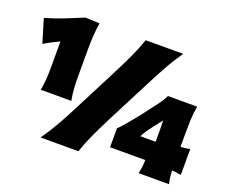

<svg xmlns="http://www.w3.org/2000/svg" viewBox="-132 -1049 1491 1259"><g transform="rotate(20 613.5 -419.5)"><path d="M150.4 -294.4Q157.7 -336.4 160.4 -375.2Q163.1 -414.1 163.1 -463.9V-636.2Q137.7 -624.5 111.1 -610.8Q84.5 -597.2 57.1 -580.1L7.8 -743.7Q76.2 -763.7 138.7 -788.3Q201.2 -813 263.7 -839.4L363.3 -835.4Q355.5 -785.2 352.8 -737.8Q350.1 -690.4 350.1 -642.6V-463.9Q350.1 -414.1 352.8 -375.2Q355.5 -336.4 363.3 -294.4ZM256.3 0Q301.3 -64.5 336.7 -127.2Q372.1 -189.9 412.6 -269.5L561 -558.6Q603 -640.6 633.1 -704.8Q663.1 -769 685.5 -835H947.3Q901.4 -769 866 -704.8Q830.6 -640.6 788.6 -558.6L640.1 -269.5Q599.6 -189.9 570.6 -127.2Q541.5 -64.5 520 0ZM1140.1 -91.8Q1141.1 -67.9 1143.8 -46.1Q1146.5 -24.4 1151.9 0H939.9Q945.8 -25.9 948.5 -48.3Q951.2 -70.8 951.7 -95.7H706.1V-228Q720.7 -241.2 740.5 -263.9Q760.3 -286.6 781.2 -312.3Q802.2 -337.9 819.8 -359.9L885.7 -446.8Q904.3 -469.7 920.9 -493.9Q937.5 -518.1 947.8 -541H1151.9Q1142.6 -490.7 1140.9 -443.1Q1139.2 -395.5 1139.2 -348.6V-255.9Q1175.3 -258.3 1204.1 -264.2V-83.5Q1190.4 -86.4 1174.1 -88.4Q1157.7 -90.3 1140.1 -91.8ZM868.2 -231.4H974.6V-310.5Q974.6 -345.7 973.1 -379.9L920.9 -313Q905.8 -293.5 891.8 -272.7Q877.9 -252 868.2 -231.4Z"/></g></svg>

Font: Pinar-FD Black
Style: Regular
Weight: 900
Designer: Amin Abedi
Version: Version 3.000